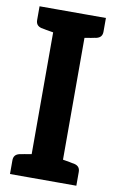

<svg xmlns="http://www.w3.org/2000/svg" viewBox="-83 -769 493 815"><g transform="rotate(10 163.0 -361.5)"><path d="M281 -633C298 -637 306 -647 306 -664V-723H231H96H20V-664C20 -647 28 -637 45 -633C46 -633 48 -633 51 -632C54 -632 59 -630 66 -629C73 -628 84 -626 96 -624V-99C84 -97 73 -95 66 -94C59 -93 54 -92 51 -91C48 -91 46 -90 45 -90C28 -86 20 -76 20 -59V0H96H231H306V-59C306 -76 298 -86 281 -90C280 -90 278 -91 275 -91C272 -91 267 -93 260 -94C253 -95 243 -97 231 -99V-624C243 -626 253 -628 260 -629C267 -630 272 -632 275 -632C278 -632 280 -633 281 -633Z"/></g></svg>

Font: SVN-Aleo
Style: Bold
Weight: 700
Designer: Alessio Laiso
Version: Version 1.2.2